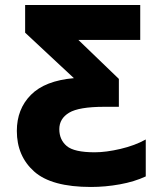

<svg xmlns="http://www.w3.org/2000/svg" viewBox="-20 -734 640 764"><path d="M342 10Q399 10 457 -0.5Q515 -11 560 -32V-179Q517 -155 459.5 -141.5Q402 -128 357 -128Q275 -128 245.5 -153Q216 -178 216 -220Q216 -262 255 -285.5Q294 -309 395 -309H453V-420L292 -575H538V-714H80V-604L274 -423Q159 -413 103 -356.5Q47 -300 47 -213Q47 -113 116 -51.5Q185 10 342 10Z"/></svg>

Font: Noto Sans Mono UI ExtraBold
Style: Regular
Weight: 800
Designer: Monotype Design team
Foundry: Monotype Imaging Inc.
Version: 1.000